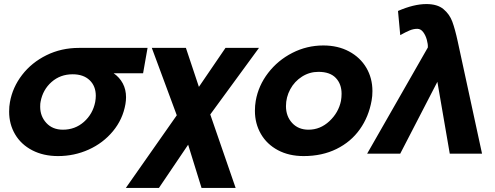

<svg xmlns="http://www.w3.org/2000/svg" viewBox="-20 -757 2439 946"><path d="M601 -278Q601 -262 598 -244Q585 -169 536.5 -110.5Q488 -52 417 -20Q346 12 266 12Q194 12 139 -16.5Q84 -45 54.5 -95Q25 -145 25 -207Q25 -233 29 -254Q42 -327 89 -388Q136 -449 209 -485Q282 -521 369 -521H707L685 -396H540Q569 -376 585 -346Q601 -316 601 -278ZM449 -254Q452 -271 452 -285Q452 -333 421.5 -362Q391 -391 338 -391Q277 -391 234 -353Q191 -315 180 -256Q178 -248 178 -231Q178 -184 208.5 -151Q239 -118 290 -118Q350 -118 393.5 -156.5Q437 -195 449 -254Z M960 -329 896 -521H728L851 -189L600 169H763L907 -44L973 169H1141L1016 -193L1256 -521H1091Z M1811 -262Q1815 -283 1815 -308Q1815 -372 1785 -423Q1755 -474 1700 -503.5Q1645 -533 1573 -533Q1492 -533 1420.5 -496.5Q1349 -460 1301 -397.5Q1253 -335 1240 -260Q1236 -237 1236 -211Q1236 -148 1265.5 -97Q1295 -46 1349.5 -17Q1404 12 1476 12Q1567 12 1638 -23Q1709 -58 1753 -120Q1797 -182 1811 -262ZM1663 -295Q1663 -278 1660 -260Q1648 -202 1603 -160Q1558 -118 1500 -118Q1450 -118 1419.5 -151Q1389 -184 1389 -234Q1389 -278 1410 -317Q1431 -356 1468 -379.5Q1505 -403 1549 -403Q1606 -403 1634.5 -373Q1663 -343 1663 -295Z M1789 0H1952L2135 -354L2196 0H2355L2235 -554Q2222 -614 2208.5 -650.5Q2195 -687 2165 -712Q2135 -737 2081 -737Q2019 -737 1941 -703L1952 -584Q1979 -599 1998 -607Q2017 -615 2036 -615Q2053 -615 2065 -599Q2077 -583 2083 -561Q2089 -539 2088 -524V-523Z"/></svg>

Font: Geom Bold
Style: Bold Italic
Weight: 700
Italic angle: -10°
Version: Version 1.102